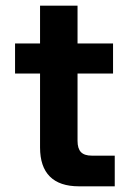

<svg xmlns="http://www.w3.org/2000/svg" viewBox="-20 -656 460 676"><path d="M384 0H258Q190 0 155.5 -34.5Q121 -69 121 -137V-636H253V-160Q253 -133 265 -120.5Q277 -108 303 -108H384ZM378 -397H33V-503H378Z"/></svg>

Font: Wix Madefor Display
Style: Bold
Weight: 700
Designer: Dalton Maag Ltd
Foundry: Dalton Maag Ltd
Version: Version 3.100